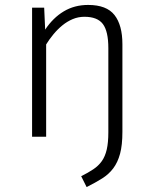

<svg xmlns="http://www.w3.org/2000/svg" viewBox="-20 -554 621 778"><path d="M419 -359Q419 -427 397 -456.5Q375 -486 322 -486Q297 -486 274.5 -476.5Q252 -467 232.5 -451Q213 -435 196.5 -415Q180 -395 167 -374V0H110V-523H159L163 -434Q195 -482 238.5 -508Q282 -534 337 -534Q412 -534 444 -493Q476 -452 476 -375V-20Q476 34 466.5 69Q457 104 439 128Q421 152 394 169Q367 186 331 204L309 160Q337 146 358 132Q379 118 392.5 99Q406 80 412.5 52Q419 24 419 -18Z"/></svg>

Font: Jldddboxgfspflltxgxzjzlszac
Style: Regular
Weight: 300
Designer: Carrois Corporate & Edenspiekermann
Foundry: Carrois Corporate GbR & Edenspiekermann AG
Version: Version 2.001